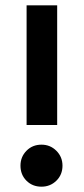

<svg xmlns="http://www.w3.org/2000/svg" viewBox="-20 -694 315 722"><path d="M80 -224V-674H195V-224ZM57 -71Q57 -104 79.5 -127Q102 -150 136 -150Q169 -150 192 -127Q215 -104 215 -71Q215 -37 192 -14.5Q169 8 136 8Q102 8 79.5 -14.5Q57 -37 57 -71Z"/></svg>

Font: Hind SemiBold
Style: Regular
Weight: 600
Designer: Manushi Parikh, Satya Rajpurohit
Foundry: Indian Type Foundry
Version: Version 2.001;PS 1.0;hotconv 1.0.79;makeotf.lib2.5.61930; tt